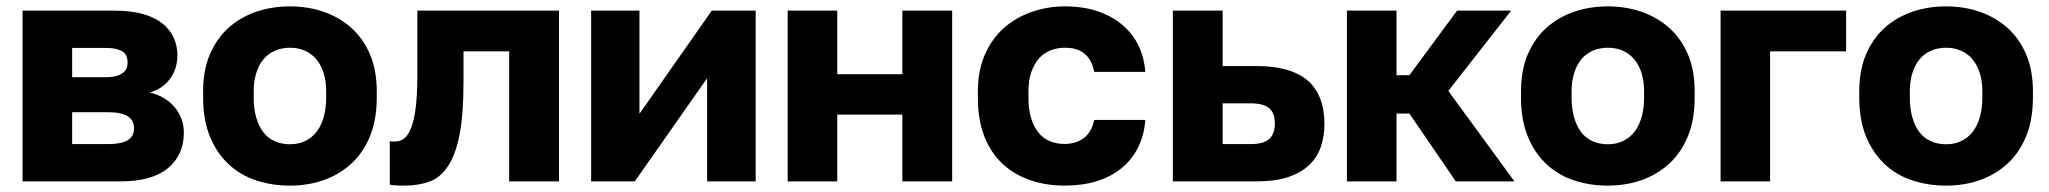

<svg xmlns="http://www.w3.org/2000/svg" viewBox="-20 -563 6361 596"><path d="M50 0H354Q452 0 501.3 -41Q550.7 -82 550.7 -151Q550.7 -196 522.3 -230Q494 -264 445 -276Q465.9 -282 481.7 -293Q497.4 -304 508.4 -319.3Q519.5 -334.5 525.1 -352.8Q530.7 -371.1 530.7 -389.7Q530.7 -420.4 519.4 -445.5Q508.2 -470.7 484.5 -489.8Q460.8 -509 423.9 -519.5Q387 -530 334 -530H50ZM204 -115.7V-214.7H315.6Q356.2 -214.7 376.1 -202.3Q396 -190 396 -164.4Q396 -139.5 375.9 -127.6Q355.8 -115.7 316.5 -115.7ZM204 -323.3V-414.3H307Q326.9 -414.3 339.9 -411.2Q353 -408 361.2 -402.5Q369.3 -397 372.7 -388.4Q376 -379.7 376 -369.2Q376 -358.5 372.6 -350.4Q369.3 -342.3 360.9 -336.3Q352.5 -330.3 339.4 -326.8Q326.3 -323.3 307.3 -323.3Z M880 13.2Q936 13.2 984.9 -4Q1033.8 -21.2 1070.8 -55.2Q1107.8 -89.3 1128.7 -140.6Q1149.5 -191.8 1149.5 -260V-280Q1149.5 -344.7 1128.7 -393.8Q1107.8 -443 1070.8 -476.2Q1033.8 -509.3 984.9 -526.3Q936 -543.2 880 -543.2Q824 -543.2 774.7 -526.3Q725.5 -509.3 688.8 -476.2Q652.2 -443 631.3 -393.8Q610.5 -344.7 610.5 -280V-260Q610.5 -191.2 631.3 -139.9Q652.2 -88.7 688.8 -54.1Q725.5 -19.5 774.7 -3.2Q824 13.2 880 13.2ZM880 -115.2Q853.7 -115.2 832.2 -124.9Q810.7 -134.7 796.6 -153.6Q782.5 -172.5 775 -199.4Q767.5 -226.3 767.5 -260V-280Q767.5 -310.2 775 -335Q782.5 -359.8 796.6 -377.6Q810.7 -395.3 832.2 -405.1Q853.7 -414.8 880 -414.8Q906.8 -414.8 927.7 -405.1Q948.7 -395.3 963.1 -377.6Q977.5 -359.8 985 -335Q992.5 -310.2 992.5 -280V-260Q992.5 -227.3 985 -200.3Q977.5 -173.2 963.1 -154.4Q948.7 -135.7 927.7 -125.4Q906.8 -115.2 880 -115.2Z M1234.6 13.2Q1280 13.2 1314.3 0.3Q1348.5 -12.7 1371.9 -49.1Q1395.3 -85.5 1407.1 -147.9Q1418.8 -210.4 1418.8 -310.3V-403.7H1560.5V0H1715.2V-530H1275.5V-330.3Q1275.5 -271.8 1270.8 -232.1Q1266.2 -192.5 1257 -168.3Q1247.8 -144.1 1235.4 -133.8Q1222.9 -123.5 1205 -123.5Q1193 -123.5 1190 -124.5V10.1Q1194 11.2 1199.9 11.7Q1205.8 12.2 1212.6 12.7Q1219.4 13.2 1224.9 13.2Q1230.5 13.2 1234.6 13.2Z M1815 0H1950.5L2175 -320.2V0H2325.7V-530H2189.5L1965 -209.8V-530H1815Z M2425 0H2579V-207.3H2781V0H2935.7V-530H2781V-332.7H2579V-530H2425Z M3284.5 13.2Q3339.8 13.2 3384.8 -0.7Q3429.7 -14.7 3461.9 -41.3Q3494.2 -67.8 3512.9 -105.5Q3531.7 -143.2 3535.2 -190.7H3376.5Q3369 -153.2 3344.6 -134.7Q3320.2 -116.2 3284.5 -116.2Q3260.3 -116.2 3239.5 -124.5Q3218.7 -132.8 3203.8 -151.1Q3189 -169.3 3180.8 -196.2Q3172.5 -223 3172.5 -260V-280Q3172.5 -314 3181.6 -339.7Q3190.7 -365.3 3205.3 -381.7Q3220 -398.2 3240.8 -406.5Q3261.7 -414.8 3284.5 -414.8Q3306.3 -414.8 3321.1 -410.1Q3335.8 -405.3 3347.2 -395.7Q3358.7 -386 3366 -371.9Q3373.3 -357.8 3376.5 -340H3535.2Q3532.2 -382.3 3515.3 -419Q3498.3 -455.7 3467 -483.2Q3435.7 -510.8 3390.3 -527Q3344.8 -543.2 3284.5 -543.2Q3230.7 -543.2 3180.7 -525.3Q3130.7 -507.5 3094.2 -474.2Q3057.8 -441 3036.7 -392.2Q3015.5 -343.3 3015.5 -280V-260Q3015.5 -191 3035.4 -140Q3055.3 -89 3091.4 -55.2Q3127.5 -21.3 3176.9 -4.1Q3226.3 13.2 3284.5 13.2Z M3620.7 0H3880.8Q3938.2 0 3977.6 -12.9Q4017.1 -25.9 4042.5 -49.4Q4067.8 -72.8 4079.6 -106Q4091.3 -139.2 4091.3 -179Q4091.3 -223.8 4077.7 -258.1Q4064 -292.3 4038.2 -313.9Q4012.4 -335.5 3972.9 -346.8Q3933.4 -358 3880.8 -358H3775.3V-530H3620.7ZM3775.3 -115.7V-242.3H3861.3Q3902.3 -242.3 3919.8 -227.1Q3937.3 -211.9 3937.3 -179.5Q3937.3 -147.1 3919.7 -131.4Q3902 -115.7 3861.3 -115.7Z M4161 0H4315V-210.5H4355L4499 0H4681L4475.8 -280.8L4671 -530H4503L4355 -329.5H4315V-530H4161Z M4971 13.2Q5027 13.2 5075.9 -4Q5124.8 -21.2 5161.8 -55.2Q5198.8 -89.3 5219.7 -140.6Q5240.5 -191.8 5240.5 -260V-280Q5240.5 -344.7 5219.7 -393.8Q5198.8 -443 5161.8 -476.2Q5124.8 -509.3 5075.9 -526.3Q5027 -543.2 4971 -543.2Q4915 -543.2 4865.7 -526.3Q4816.5 -509.3 4779.8 -476.2Q4743.2 -443 4722.3 -393.8Q4701.5 -344.7 4701.5 -280V-260Q4701.5 -191.2 4722.3 -139.9Q4743.2 -88.7 4779.8 -54.1Q4816.5 -19.5 4865.7 -3.2Q4915 13.2 4971 13.2ZM4971 -115.2Q4944.7 -115.2 4923.2 -124.9Q4901.7 -134.7 4887.6 -153.6Q4873.5 -172.5 4866 -199.4Q4858.5 -226.3 4858.5 -260V-280Q4858.5 -310.2 4866 -335Q4873.5 -359.8 4887.6 -377.6Q4901.7 -395.3 4923.2 -405.1Q4944.7 -414.8 4971 -414.8Q4997.8 -414.8 5018.7 -405.1Q5039.7 -395.3 5054.1 -377.6Q5068.5 -359.8 5076 -335Q5083.5 -310.2 5083.5 -280V-260Q5083.5 -227.3 5076 -200.3Q5068.5 -173.2 5054.1 -154.4Q5039.7 -135.7 5018.7 -125.4Q4997.8 -115.2 4971 -115.2Z M5321 0H5474.7V-403.7H5710.7V-530H5321Z M6021 13.2Q6077 13.2 6125.9 -4Q6174.8 -21.2 6211.8 -55.2Q6248.8 -89.3 6269.7 -140.6Q6290.5 -191.8 6290.5 -260V-280Q6290.5 -344.7 6269.7 -393.8Q6248.8 -443 6211.8 -476.2Q6174.8 -509.3 6125.9 -526.3Q6077 -543.2 6021 -543.2Q5965 -543.2 5915.7 -526.3Q5866.5 -509.3 5829.8 -476.2Q5793.2 -443 5772.3 -393.8Q5751.5 -344.7 5751.5 -280V-260Q5751.5 -191.2 5772.3 -139.9Q5793.2 -88.7 5829.8 -54.1Q5866.5 -19.5 5915.7 -3.2Q5965 13.2 6021 13.2ZM6021 -115.2Q5994.7 -115.2 5973.2 -124.9Q5951.7 -134.7 5937.6 -153.6Q5923.5 -172.5 5916 -199.4Q5908.5 -226.3 5908.5 -260V-280Q5908.5 -310.2 5916 -335Q5923.5 -359.8 5937.6 -377.6Q5951.7 -395.3 5973.2 -405.1Q5994.7 -414.8 6021 -414.8Q6047.8 -414.8 6068.7 -405.1Q6089.7 -395.3 6104.1 -377.6Q6118.5 -359.8 6126 -335Q6133.5 -310.2 6133.5 -280V-260Q6133.5 -227.3 6126 -200.3Q6118.5 -173.2 6104.1 -154.4Q6089.7 -135.7 6068.7 -125.4Q6047.8 -115.2 6021 -115.2Z"/></svg>

Font: Golos Text VF
Style: Regular
Weight: 400
Designer: A.Korolkova, Vitaly Kuzmin
Foundry: ParaType Ltd
Version: Version 2.005